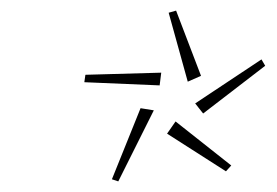

<svg xmlns="http://www.w3.org/2000/svg" viewBox="-20 -747 523 362"><path d="M363 -533 348 -552 473 -635 480 -623ZM406 -424 295 -495 311 -518 416 -435ZM203 -405 191 -409 245 -543 270 -539ZM139 -592 141 -606 284 -610 281 -586ZM334 -593 298 -723 312 -727 359 -604Z"/></svg>

Font: Exo Thin Thin
Style: Italic
Weight: 250
Italic angle: -9°
Version: Version 2.000